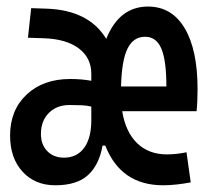

<svg xmlns="http://www.w3.org/2000/svg" viewBox="-20 -547 626 577"><path d="M146 9.8Q85 9.8 47.6 -31.2Q10.3 -72.3 10.3 -139.6Q10.3 -216.3 60.1 -262.9Q109.9 -309.6 190.9 -309.6Q225.6 -309.6 254.4 -304.2V-325.2Q254.4 -373.5 216.3 -401.9Q178.2 -430.2 109.9 -432.1L64 -433.6L73.7 -522.5L119.6 -521Q247.1 -516.6 299.3 -430.2Q338.4 -527.3 424.8 -527.3Q496.1 -527.3 534.9 -462.4Q573.7 -397.5 573.7 -279.3Q573.7 -262.7 573 -245.1Q572.3 -227.5 570.8 -212.9H347.2Q357.4 -150.4 392.1 -116.7Q426.8 -83 481.9 -83Q509.8 -83 540.5 -89.4L553.2 1Q533.7 4.9 512 7.3Q490.2 9.8 470.2 9.8Q343.3 9.8 296.4 -109.4H288.1Q278.3 -52.2 244.9 -21.2Q211.4 9.8 146 9.8ZM254.4 -185.5V-226.6Q241.7 -230 225.1 -230.7Q208.5 -231.4 189 -231.4Q150.4 -231.4 126.7 -207.5Q103 -183.6 103 -144.5Q103 -112.3 122.1 -92.8Q141.1 -73.2 172.4 -73.2Q211.4 -73.2 232.9 -102.8Q254.4 -132.3 254.4 -185.5ZM343.8 -287.1H480Q480 -365.7 464.8 -401.1Q449.7 -436.5 416 -436.5Q380.9 -436.5 363.3 -401.1Q345.7 -365.7 343.8 -287.1Z"/></svg>

Font: Cascadia Mono PL
Style: Regular
Weight: 400
Monospace: yes
Designer: Aaron Bell
Foundry: Saja Typeworks
Version: Version 2404.023; ttfautohint (v1.8.4)